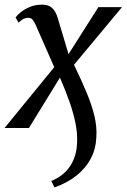

<svg xmlns="http://www.w3.org/2000/svg" viewBox="-41 -564 558 846"><path d="M116.5 -453.5Q109.5 -468.5 102.8 -477Q96 -485.5 83.5 -485.5Q70.5 -485.5 59.2 -478.8Q48 -472 41 -464L27.5 -487Q34 -496.5 50 -509.8Q66 -523 90 -533.2Q114 -543.5 144.5 -543.5Q163.5 -543.5 176.5 -537Q189.5 -530.5 198.8 -517Q208 -503.5 214 -482.5L261 -325.5L392.5 -532.5H496.5L285 -278.5Q318.5 -209.5 341.5 -154Q364.5 -98.5 375.5 -51.2Q386.5 -4 383.5 40.5Q381.5 92 359 134.8Q336.5 177.5 295.8 209.8Q255 242 199 262L185 233.5Q238.5 211.5 267.2 169Q296 126.5 298.5 67.5Q301 26.5 292 -19.2Q283 -65 265.2 -115.5Q247.5 -166 223 -222L86.5 0H-21L198 -268Z"/></svg>

Font: Merriweather 72pt
Style: Italic
Weight: 400
Italic angle: -7.8°
Version: Version 2.101